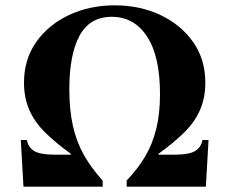

<svg xmlns="http://www.w3.org/2000/svg" viewBox="-20 -700 860 720"><path d="M739 -175H762L752 0H455V-23Q497 -67 524.5 -113.5Q552 -160 566 -217Q580 -274 580 -347Q580 -489 531.5 -563Q483 -637 399 -637Q317 -637 278.5 -566.5Q240 -496 240 -365Q240 -287 253.5 -227.5Q267 -168 294.5 -119Q322 -70 365 -23V0H68L58 -175H81Q85 -149 107 -134.5Q129 -120 186 -120H246V-123Q189 -164 149.5 -203Q110 -242 90 -287.5Q70 -333 70 -390Q70 -477 115.5 -542Q161 -607 238.5 -643.5Q316 -680 410 -680Q505 -680 582 -643.5Q659 -607 704.5 -542Q750 -477 750 -390Q750 -333 730 -287.5Q710 -242 670.5 -203Q631 -164 574 -123V-120H634Q691 -120 713 -134.5Q735 -149 739 -175Z"/></svg>

Font: Bona Nova SC
Style: Bold
Weight: 700
Designer: Mateusz Machalski
Foundry: Capitalics
Version: Version 4.001; ttfautohint (v1.8.4.7-5d5b)